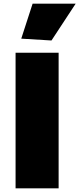

<svg xmlns="http://www.w3.org/2000/svg" viewBox="-20 -1028 433 1048"><path d="M65 -740H300V0H65ZM96 -817 158 -1008H393L261 -807Z"/></svg>

Font: Encode Sans Wide
Style: Black
Weight: 900
Designer: Pablo Impallari, Andres Torresi
Foundry: Pablo Impallari, Andres Torresi
Version: Version 1.000; ttfautohint (v1.00) -l 8 -r 50 -G 200 -x 14 -